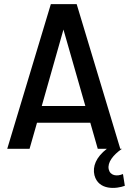

<svg xmlns="http://www.w3.org/2000/svg" viewBox="-20 -720 634 929"><path d="M15 0H123L159 -126H417L453 0H497C444 41 427 86 437 128C457 203 544 194 584 179L575 122C545 135 513 130 506 99C499 66 527 30 570 0H562L351 -700H226ZM182 -207 287 -577 393 -207Z"/></svg>

Font: Vanilla Cream DemiBold
Style: Regular
Weight: 600
Designer: Jeremy Tribby, Jinavaṁso
Foundry: Tribby Type
Version: Version 1.422;Glyphs 3.1.2 (3151)